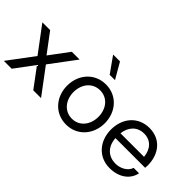

<svg xmlns="http://www.w3.org/2000/svg" viewBox="-57 -1250 1761 1761"><g transform="rotate(45 823.0 -370.0)"><path d="M294 -250 481 -500H380L240 -312L99 -500H-2L185 -250L-2 0H100L240 -188L380 0H481Z M666 -750 775 -596H844L755 -750ZM814 10C959 10 1058 -106 1058 -250C1058 -395 959 -510 814 -510C668 -510 569 -395 569 -250C569 -106 668 10 814 10ZM814 -66C716 -66 652 -148 652 -250C652 -353 716 -434 814 -434C912 -434 975 -353 975 -250C975 -148 912 -66 814 -66Z M1610 -253C1610 -405 1521 -510 1379 -510C1231 -510 1138 -397 1138 -250C1138 -103 1233 10 1379 10C1502 10 1587 -56 1604 -148H1534C1516 -88 1446 -57 1388 -57C1300 -57 1230 -113 1223 -223H1608C1609 -234 1610 -244 1610 -253ZM1380 -439C1468 -439 1521 -378 1530 -287H1224C1235 -376 1290 -439 1380 -439Z"/></g></svg>

Font: Oakes
Style: Regular
Weight: 400
Designer: Samuel Oakes
Foundry: Samuel Oakes
Version: Version 1.003;PS 001.003;hotconv 1.0.88;makeotf.lib2.5.64775